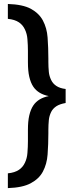

<svg xmlns="http://www.w3.org/2000/svg" viewBox="-20 -799 391 977"><path d="M122.1 -540Q122.1 -568.4 119.6 -599.1Q117.7 -626.5 106.9 -648.9Q96.2 -671.9 76.7 -685.1Q55.2 -699.7 20 -703.1V-778.8Q95.7 -776.4 136.7 -754.4Q178.7 -731.4 198.2 -694.8Q218.8 -656.2 222.2 -607.9Q226.1 -554.7 226.1 -501V-483.9Q226.1 -458.5 228.5 -433.1Q230.5 -412.1 240.2 -392.1Q249 -373.5 266.6 -361.8Q284.7 -349.6 314 -346.2V-274.9Q283.7 -269.5 266.6 -258.3Q248.5 -246.1 240.2 -229Q230.5 -209 228.5 -188Q226.1 -162.6 226.1 -137.2V-120.1Q226.1 -66.4 222.2 -13.2Q218.8 35.6 198.2 74.2Q179.2 110.4 136.7 133.3Q95.2 155.8 20 158.2V83Q55.2 79.6 76.7 64.9Q96.2 51.8 106.9 28.8Q117.7 6.3 119.6 -21Q122.1 -51.8 122.1 -81.1V-138.2Q122.1 -182.6 128.9 -211.4Q136.2 -242.7 149.4 -262.2Q162.1 -281.2 182.6 -293.5Q201.7 -304.7 228 -310.1Q201.7 -315.4 182.6 -326.7Q162.1 -338.9 149.4 -357.9Q136.2 -377.4 128.9 -408.7Q122.1 -437.5 122.1 -482.9Z"/></svg>

Font: Post Grotesk Medium
Style: Medium
Weight: 500
Version: Version 1.0